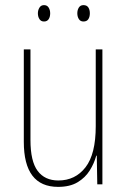

<svg xmlns="http://www.w3.org/2000/svg" viewBox="-20 -720 498 750"><path d="M380 -527V0H360L358 -112H356Q348 -82 330.5 -54Q313 -26 283 -8Q253 10 207 10Q73 10 73 -166V-527H99V-173Q99 -90 127 -52.5Q155 -15 208 -15Q274 -15 314 -66.5Q354 -118 354 -227V-527ZM128 -668Q128 -680 134 -690Q140 -700 152 -700Q164 -700 170 -690.5Q176 -681 176 -668Q176 -654 170 -645Q164 -636 152 -636Q140 -636 134 -645.5Q128 -655 128 -668ZM282 -668Q282 -681 288 -690.5Q294 -700 306 -700Q319 -700 325 -691Q331 -682 331 -668Q331 -654 325 -645Q319 -636 306 -636Q294 -636 288 -645.5Q282 -655 282 -668Z"/></svg>

Font: Noto Sans Myanmar Condensed Thin
Style: Regular
Weight: 100
Width: 3
Designer: Monotype Design Team
Foundry: Monotype Imaging Inc.
Version: Version 2.107; ttfautohint (v1.8.4.7-5d5b)